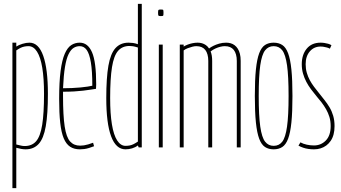

<svg xmlns="http://www.w3.org/2000/svg" viewBox="-20 -760 1758 990"><path d="M44 210V-540H64V-520Q76 -528 95.5 -534Q115 -540 132 -540Q179 -540 203 -472Q227 -404 227 -276Q227 -172 216 -109Q205 -46 179.5 -18Q154 10 112 10Q102 10 90 8Q78 6 64 2V210ZM107 -7Q145 -7 166.5 -32Q188 -57 197.5 -116Q207 -175 207 -276Q207 -356 198 -410.5Q189 -465 171 -493.5Q153 -522 127 -522Q116 -522 106 -520Q96 -518 86.5 -513.5Q77 -509 64 -500V-15Q81 -11 89.5 -9Q98 -7 107 -7Z M392 10Q362 10 341.5 -3.5Q321 -17 308.5 -47Q296 -77 290.5 -127Q285 -177 285 -250Q285 -338 292.5 -394.5Q300 -451 314 -483Q328 -515 347.5 -527.5Q367 -540 391 -540Q433 -540 454.5 -490.5Q476 -441 476 -325Q476 -321 475.5 -312.5Q475 -304 475 -302Q462 -300 445.5 -297.5Q429 -295 408.5 -292.5Q388 -290 362 -288.5Q336 -287 305 -287Q305 -282 305 -276Q305 -270 305 -265Q305 -164 313.5 -108Q322 -52 341.5 -30.5Q361 -9 393 -9Q403 -9 413 -10.5Q423 -12 435 -15.5Q447 -19 460 -24L465 -6Q452 -1 439 3Q426 7 414.5 8.5Q403 10 392 10ZM305 -305Q327 -305 350.5 -306Q374 -307 395 -309Q416 -311 432 -313.5Q448 -316 456 -318Q456 -394 448.5 -438.5Q441 -483 427 -502.5Q413 -522 391 -522Q374 -522 359.5 -513Q345 -504 333.5 -480.5Q322 -457 315 -414.5Q308 -372 305 -305Z M695 0 691 -10Q678 0 661 5Q644 10 627 10Q578 10 553 -57Q528 -124 528 -254Q528 -359 539 -421.5Q550 -484 575.5 -512Q601 -540 643 -540Q654 -540 665.5 -538.5Q677 -537 691 -532V-740H711V0ZM691 -30V-515Q675 -520 666 -521.5Q657 -523 648 -523Q611 -523 589 -498Q567 -473 557.5 -414Q548 -355 548 -254Q548 -174 557 -119Q566 -64 584 -36Q602 -8 627 -8Q639 -8 649 -10Q659 -12 669 -17Q679 -22 691 -30Z M809 -677Q799 -677 797 -679.5Q795 -682 795 -694Q795 -706 797 -708.5Q799 -711 809 -711Q820 -711 821.5 -708.5Q823 -706 823 -694Q823 -682 821.5 -679.5Q820 -677 809 -677ZM799 0V-530H819V0Z M907 0V-530H927V-520Q937 -526 949 -530.5Q961 -535 974 -537.5Q987 -540 999 -540Q1011 -540 1021.5 -537Q1032 -534 1041.5 -527.5Q1051 -521 1058 -510Q1067 -517 1080 -523.5Q1093 -530 1110 -535Q1127 -540 1146 -540Q1158 -540 1169 -537Q1180 -534 1189.5 -527Q1199 -520 1206 -509Q1213 -498 1217 -482.5Q1221 -467 1221 -446V0H1201V-446Q1201 -464 1197 -478.5Q1193 -493 1185.5 -502.5Q1178 -512 1166.5 -517Q1155 -522 1139 -522Q1129 -522 1116.5 -519Q1104 -516 1091 -510Q1078 -504 1066 -495Q1070 -485 1072 -473Q1074 -461 1074 -446V0H1054V-446Q1054 -464 1050 -478.5Q1046 -493 1038.5 -502.5Q1031 -512 1019.5 -517Q1008 -522 992 -522Q983 -522 971.5 -519Q960 -516 948 -511.5Q936 -507 927 -500V0Z M1294 -265Q1294 -348 1299.5 -401.5Q1305 -455 1316.5 -485.5Q1328 -516 1346.5 -528Q1365 -540 1391 -540Q1417 -540 1435.5 -528Q1454 -516 1465.5 -485.5Q1477 -455 1482.5 -401.5Q1488 -348 1488 -265Q1488 -182 1482.5 -128.5Q1477 -75 1465.5 -44.5Q1454 -14 1435.5 -2Q1417 10 1391 10Q1365 10 1346.5 -2Q1328 -14 1316.5 -44.5Q1305 -75 1299.5 -128.5Q1294 -182 1294 -265ZM1314 -265Q1314 -163 1322 -107Q1330 -51 1347 -29.5Q1364 -8 1391 -8Q1419 -8 1435.5 -29.5Q1452 -51 1460 -107Q1468 -163 1468 -265Q1468 -368 1460 -423.5Q1452 -479 1435.5 -500.5Q1419 -522 1391 -522Q1364 -522 1347 -500.5Q1330 -479 1322 -423.5Q1314 -368 1314 -265Z M1519 -9 1529 -26Q1536 -22 1544.5 -19Q1553 -16 1562 -14Q1571 -12 1580.5 -11Q1590 -10 1599 -10Q1635 -10 1660 -35.5Q1685 -61 1685 -110Q1685 -136 1678.5 -157Q1672 -178 1661.5 -196.5Q1651 -215 1638 -232Q1625 -249 1611 -265Q1597 -282 1583.5 -300Q1570 -318 1559.5 -338Q1549 -358 1542.5 -380.5Q1536 -403 1536 -429Q1536 -478 1561.5 -509Q1587 -540 1633 -540Q1643 -540 1652.5 -538.5Q1662 -537 1671.5 -534.5Q1681 -532 1689 -527L1681 -509Q1674 -513 1666 -515Q1658 -517 1650 -518.5Q1642 -520 1633 -520Q1599 -520 1577.5 -495Q1556 -470 1556 -429Q1556 -405 1562 -384.5Q1568 -364 1577.5 -346.5Q1587 -329 1599 -313Q1611 -297 1624 -281Q1638 -263 1652.5 -245Q1667 -227 1679 -207Q1691 -187 1698 -163Q1705 -139 1705 -110Q1705 -86 1700 -67Q1695 -48 1685 -33.5Q1675 -19 1662 -9.5Q1649 0 1633 5Q1617 10 1599 10Q1585 10 1570.5 8Q1556 6 1543 1.5Q1530 -3 1519 -9Z"/></svg>

Font: Georama ExtraCondensed Thin
Style: Regular
Weight: 100
Width: 2
Designer: Jean-Baptiste Levee
Foundry: Production Type
Version: Version 1.001